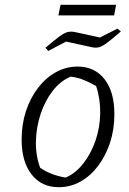

<svg xmlns="http://www.w3.org/2000/svg" viewBox="-20 -771 537 799"><path d="M224 8Q153 8 111.5 -45Q70 -98 70 -190Q70 -254 88 -308.5Q106 -363 138 -405Q170 -447 212.5 -470.5Q255 -494 303 -494Q374 -494 415 -441.5Q456 -389 456 -296Q456 -232 438 -177.5Q420 -123 388.5 -81Q357 -39 315 -15.5Q273 8 224 8ZM253 -32Q294 -49 326.5 -90.5Q359 -132 377.5 -186Q396 -240 397 -299.5Q398 -359 380 -413Q354 -428 328 -438.5Q302 -449 274 -452Q231 -434 199 -392.5Q167 -351 149 -296.5Q131 -242 129.5 -183.5Q128 -125 147 -73Q170 -57 196.5 -47Q223 -37 253 -32ZM181 -559 169 -572Q205 -603 225.5 -618Q246 -633 259.5 -637Q273 -641 290 -638L396 -615L469 -652L483 -640Q446 -608 425 -592.5Q404 -577 390.5 -574Q377 -571 360 -575L255 -598ZM223 -707 232 -751H463L455 -707Z"/></svg>

Font: Piazzolla 8pt ExtraLight
Style: Italic
Weight: 250
Italic angle: -11.3°
Designer: Juan Pablo del Peral
Foundry: Huerta Tipografica
Version: Version 2.001